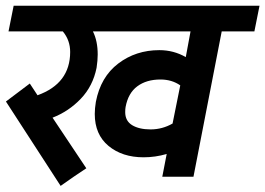

<svg xmlns="http://www.w3.org/2000/svg" viewBox="-59 -602 904 654"><path d="M696.2 -495 600 0H493.8L508.8 -77.5Q470 -66.2 430 -66.2Q357.5 -66.2 310.6 -105Q263.8 -143.8 263.8 -213.8Q263.8 -232.5 267.5 -255Q283.8 -340 343.8 -385.6Q403.8 -431.2 483.8 -431.2Q532.5 -431.2 573.8 -407.5L590 -495H257.5Q273.8 -462.5 273.8 -416.2Q273.8 -396.2 270 -371.2Q257.5 -308.8 216.2 -265.6Q175 -222.5 120 -201.2L235 -28.8Q221.2 -20 191.2 0.6Q161.2 21.2 147.5 31.2L-38.8 -256.2L42.5 -317.5L68.8 -277.5Q180 -317.5 180 -425Q180 -465 155 -495H-30L-12.5 -582.5H825L807.5 -495ZM528.8 -181.2 555 -311.2Q526.2 -331.2 487.5 -331.2Q440 -331.2 408.8 -308.1Q377.5 -285 368.8 -237.5Q367.5 -231.2 367.5 -220Q367.5 -190 391.2 -175.6Q415 -161.2 453.8 -161.2Q493.8 -161.2 528.8 -181.2Z"/></svg>

Font: Cambay
Style: Bold Italic
Weight: 700
Italic angle: -11°
Designer: Pooja Saxena
Foundry: Pooja Saxena
Version: Version 1.006;PS 001.006;hotconv 1.0.70;makeotf.lib2.5.58329